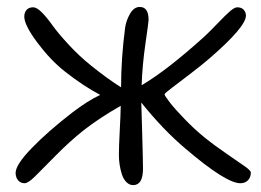

<svg xmlns="http://www.w3.org/2000/svg" viewBox="-20 -520 751 552"><path d="M50.8 6.8Q39.1 6.8 32 -1.7Q24.9 -10.3 24.9 -22.9Q24.9 -46.4 71.5 -94.5Q118.2 -142.6 187 -195.8Q232.9 -231 268.1 -247.1Q219.2 -272.9 166 -314.9Q125 -347.2 87.4 -397.5Q49.8 -447.8 49.8 -472.2Q49.8 -483.9 56.4 -491.5Q63 -499 75.2 -499Q85.9 -499 100.6 -484.1Q115.2 -469.2 130.6 -447.5Q146 -425.8 176.5 -392.6Q207 -359.4 242.2 -331.1Q291 -292 328.1 -269Q328.1 -352.5 339.8 -440.9Q342.8 -461.4 354 -480.7Q365.2 -500 381.8 -500Q407.2 -500 407.2 -462.9Q407.2 -457 398.2 -395Q389.2 -333 387.2 -274.9Q460.4 -317.9 568.8 -416Q582.5 -428.7 605.7 -452.9Q628.9 -477.1 641.6 -488Q654.3 -499 662.1 -499Q674.3 -499 680.7 -491.9Q687 -484.9 687 -475.1Q687 -442.4 581.1 -351.1Q562 -334.5 529.1 -309.3Q496.1 -284.2 474.6 -267.8Q453.1 -251.5 453.1 -249Q453.1 -245.1 468 -225.8Q482.9 -206.5 511 -177.5Q539.1 -148.4 567.9 -125Q598.1 -100.6 633.8 -76.4Q669.4 -52.2 685.3 -40.8Q701.2 -29.3 701.2 -23.9Q701.2 -10.3 692.9 -1.7Q684.6 6.8 670.9 6.8Q629.9 6.8 514.2 -91.8Q449.2 -146.5 386.2 -225.1Q386.7 -211.9 388.9 -133.5Q391.1 -55.2 391.1 -35.2Q391.1 12.2 362.8 12.2Q352.1 12.2 343.5 3.7Q335 -4.9 330.6 -18.3Q326.2 -31.7 324 -46.1Q321.8 -60.5 321.8 -74.2Q321.8 -97.2 324.2 -143.1Q326.7 -189 327.1 -215.8Q265.6 -180.7 221.2 -146Q181.6 -114.7 142.1 -74.7Q102.5 -34.7 81.8 -13.9Q61 6.8 50.8 6.8Z"/></svg>

Font: Shantell Sans Normal
Style: Regular
Weight: 300
Designer: Stephen Nixon, Anya Danilova, Shantell Martin
Foundry: Arrow Type
Version: Version 1.006;[559af2be0]